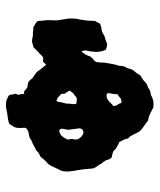

<svg xmlns="http://www.w3.org/2000/svg" viewBox="32 -526 512 615"><g transform="rotate(90 287.5 -219.0)"><path d="M529 -166Q528 -162 526 -157Q524 -152 521 -147Q516 -137 512 -128Q508 -119 499 -112Q492 -106 484 -95Q482 -92 476 -90Q470 -88 467 -84Q462 -79 455 -76Q448 -73 440 -68Q438 -67 434.5 -66Q431 -65 429 -63Q421 -57 410.5 -56Q400 -55 392 -48Q389 -46 390 -37Q391 -28 390 -23Q390 -22 390 -19Q390 -16 389 -14Q388 -10 386 -7Q384 -4 382 -1L378 6Q371 10 357.5 11.5Q344 13 336 15Q317 20 299 15Q297 13 294 12Q291 11 289 10Q284 7 284 2Q283 -6 281.5 -10Q280 -14 284 -21Q284 -26 282 -30Q282 -32 282 -35Q282 -38 281 -40Q277 -42 277 -41Q277 -40 273 -41Q270 -43 267 -46Q264 -49 261 -51Q256 -51 251.5 -52.5Q247 -54 244 -54Q241 -55 239.5 -57.5Q238 -60 236 -61Q231 -69 224 -72Q219 -75 213.5 -79.5Q208 -84 206 -89Q202 -94 199.5 -97Q197 -100 193 -105Q192 -107 189.5 -109.5Q187 -112 186 -110Q185 -109 183 -106.5Q181 -104 179 -102Q175 -101 172 -101.5Q169 -102 166 -102Q164 -102 162 -100Q158 -97 154.5 -93Q151 -89 146 -85L132 -71Q124 -69 118 -67Q112 -65 103 -67Q97 -69 92 -69Q87 -68 80 -69.5Q73 -71 69 -70Q65 -71 63 -73Q61 -75 59 -76Q53 -78 51 -81Q48 -83 48 -85Q47 -90 47 -95.5Q47 -101 46 -107Q45 -111 45 -115Q45 -119 45 -123Q47 -142 44 -158Q42 -168 40.5 -179Q39 -190 40 -201Q41 -204 40.5 -206Q40 -208 41 -210Q43 -218 44 -225Q45 -232 46 -239Q47 -246 47 -253.5Q47 -261 48 -269Q52 -274 55 -282Q59 -286 63 -286Q68 -288 72.5 -288.5Q77 -289 81 -290Q84 -291 89.5 -294.5Q95 -298 99 -299Q104 -300 111.5 -303Q119 -306 123 -307Q128 -306 134 -304.5Q140 -303 141 -300Q144 -293 145 -287Q146 -281 147 -273Q147 -269 145.5 -257.5Q144 -246 143 -243Q141 -237 143 -230.5Q145 -224 146 -225Q151 -231 151.5 -232.5Q152 -234 156 -239Q158 -243 159 -245.5Q160 -248 161 -252Q163 -254 165.5 -257.5Q168 -261 170 -262Q179 -267 180 -277Q181 -287 181 -297Q183 -309 185 -321Q187 -333 191 -344Q191 -346 191.5 -349Q192 -352 192 -354Q192 -361 198 -370Q199 -372 199.5 -373.5Q200 -375 200 -376Q202 -387 209.5 -395Q217 -403 221 -412Q228 -417 234.5 -421Q241 -425 245 -430Q251 -435 257 -436.5Q263 -438 267 -442Q272 -445 276.5 -445.5Q281 -446 285 -447Q290 -450 295.5 -452Q301 -454 306 -455H323Q325 -454 327 -453.5Q329 -453 330 -452Q339 -447 347.5 -443Q356 -439 366 -438Q371 -434 377 -430Q383 -426 388 -422Q394 -418 399 -413Q404 -408 407 -400Q411 -393 414.5 -385.5Q418 -378 424 -374Q426 -364 428.5 -359Q431 -354 436 -345Q441 -344 445.5 -341Q450 -338 455 -336Q463 -327 469 -325Q475 -323 485 -321Q490 -317 492 -309Q494 -301 497 -298Q499 -294 502 -291.5Q505 -289 506 -285Q508 -281 513.5 -274Q519 -267 520 -261Q521 -254 521.5 -245.5Q522 -237 523 -229Q525 -215 528 -198Q531 -181 529 -166ZM320 -327Q320 -331 319 -334Q317 -340 315 -341.5Q313 -343 311 -350Q310 -353 308 -352.5Q306 -352 301 -352Q296 -349 296 -350Q296 -351 291 -346Q287 -342 284.5 -341.5Q282 -341 282 -336Q282 -327 280.5 -322Q279 -317 279 -308Q283 -304 288 -305H291Q292 -305 292.5 -305.5Q293 -306 296 -307Q299 -307 304 -312Q307 -315 311.5 -319Q316 -323 320 -327ZM428 -181Q424 -192 426 -197Q428 -202 427 -212Q419 -228 405 -231Q393 -230 392 -220Q391 -216 392 -213.5Q393 -211 393 -206Q394 -196 395.5 -188Q397 -180 394 -170Q393 -168 393 -164.5Q393 -161 393 -159Q395 -155 399 -153Q410 -155 416 -161.5Q422 -168 428 -181ZM314 -194Q313 -198 314 -201.5Q315 -205 313 -207Q312 -209 305 -209Q298 -209 297 -210Q288 -206 287.5 -204.5Q287 -203 279 -198Q278 -197 276.5 -194.5Q275 -192 274 -191Q269 -188 273 -182L281 -170V-160Q285 -156 287.5 -154Q290 -152 294 -148Q299 -147 300.5 -145Q302 -143 306 -147Q307 -153 308 -159Q309 -165 311 -171Q313 -176 312.5 -182.5Q312 -189 314 -194Z"/></g></svg>

Font: Daruma Drop One
Style: Regular
Weight: 400
Designer: Maniackers Design
Version: Version 1.000